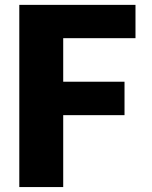

<svg xmlns="http://www.w3.org/2000/svg" viewBox="-20 -757 614 777"><path d="M483.9 -291H235.8V0H58.1V-737.3H528.3V-602.5H235.8V-426.3H483.9Z"/></svg>

Font: Epilogue ExtraBold
Style: Regular
Weight: 800
Designer: Tyler Finck
Foundry: Etcetera Type Co
Version: Version 2.112